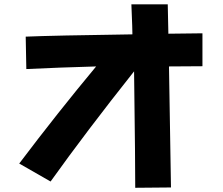

<svg xmlns="http://www.w3.org/2000/svg" viewBox="-20 -826 1040 897"><path d="M606.4 -492.7Q381.8 -209.5 216.3 22L69.8 -62Q249.5 -299.8 429.2 -515.6Q254.9 -510.7 103 -503.4L100.1 -654.8Q226.6 -660.2 598.6 -665.5Q599.1 -678.7 593.8 -805.7H763.7L766.6 -668.5Q830.1 -669.9 925.8 -670.4V-516.6Q888.7 -516.6 769.5 -515.6L778.8 49.8L611.8 51.3Q612.3 -33.2 606.4 -492.7Z"/></svg>

Font: Droid Sans
Style: Regular
Weight: 400
Foundry: Ascender Corporation
Version: Version 1.00 build 114